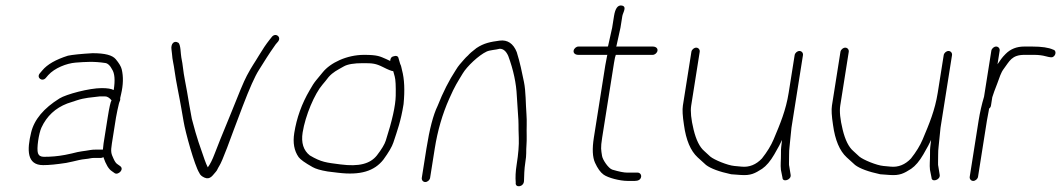

<svg xmlns="http://www.w3.org/2000/svg" viewBox="-20 -651 3830 693"><path d="M135.7 -55C157.7 -55 183.8 -57.7 218.8 -63L242.4 -68C259.3 -71.7 271.2 -75.5 288.8 -77C303.1 -78.2 308.3 -81 319.6 -81H344.6C347.3 -81 350.1 -82 353.1 -84C362.2 -57.2 372.5 -40.2 384 -33L393.9 -26C406.5 -17.6 430.4 -40.5 413 -52L403.1 -59C398.9 -61.7 394.5 -67.8 390.1 -77.5C381 -97 379.1 -102.8 383.8 -133L398.7 -227C401.1 -241.9 406.2 -264 409.1 -276.5C411.2 -286.1 415.4 -288 413.8 -297C415.2 -301.7 416.3 -306.3 417 -311C424.9 -344.5 425.7 -374.5 419.3 -401C416.9 -411 409.6 -423.2 397.6 -437.5C385.5 -451.8 359.5 -459 313.9 -459C271.5 -456.5 242.1 -453.5 225.2 -450C181.3 -436.1 150.5 -418.4 132.8 -397L124.3 -387C109.7 -371 132.4 -354 145.6 -370L154.2 -380C177.2 -405.4 219.8 -422.3 252.7 -425C289 -427.6 317.7 -430.1 360.7 -423.5C369.6 -421.9 377.5 -414.4 384.3 -401C394 -386.6 396.1 -361.6 390.4 -326C381.8 -330.7 367.4 -333 347 -333C302.1 -333 219.2 -310.8 195.1 -295.9C137.9 -260.4 103.6 -219.5 92.4 -173C77.1 -109.9 76.4 -55 135.7 -55ZM368.7 -227 353.8 -133C352.6 -125 351.8 -117.7 351.4 -111H325.6C317.4 -111 311.1 -110.5 305.9 -109.5C280 -104.7 272.8 -106.1 238.6 -97L215 -92C188.8 -87.1 165.3 -85 138.4 -85C127.1 -85 120 -89.3 117 -98C111.6 -113.8 119.8 -169.3 129.6 -190.5C148.8 -232 179.9 -261 222.9 -277.5C232 -280.5 243.7 -284.3 257.8 -289C285.4 -298.1 309.8 -299.5 339.6 -303H359.8C367.1 -303 374.7 -298.3 382.6 -289C379 -283.7 374.4 -263 368.7 -227Z M598.9 -472.7C600.1 -464.5 600.8 -458.5 601 -454.7C602 -435.3 607 -420.1 610.3 -394C614.3 -361.7 628.8 -294.1 633.9 -263L642.8 -212C648.8 -175 682.1 -53.7 699.3 -27C702.1 -19.7 708.6 -13.9 718.8 -9.6C739.2 -1 748.5 -19.9 758.6 -30.5C764.4 -36.6 764.4 -41 771.7 -52.5C777 -60.8 786.3 -82.5 799.6 -117.4C812.6 -152.3 831 -202.2 855.8 -267.2C880.6 -332.1 900 -375.6 914 -397.5C940.7 -439.3 943.8 -446.6 975.1 -491L983.7 -501C996.8 -518 974.8 -534.3 961.3 -518L952.6 -507C940.6 -491.9 928 -473.2 914.7 -451C896.9 -421 891.4 -416 871.1 -378.1C859.7 -356.8 840.6 -309.9 811.8 -237.6C781.9 -165.2 762.9 -118.1 754.8 -96.2C746.6 -74.4 738.4 -58 730 -47C725.1 -58.2 723.6 -59.7 718.7 -74C702.1 -122.6 692.1 -146 672.4 -222L663.3 -272C657.7 -306.6 652.5 -335.8 647.8 -359.5C640.2 -397.9 640.9 -413.1 634.5 -443.5C631.8 -456 632.7 -491.4 623.2 -497C607.1 -506.6 596.1 -491 598.9 -472.7Z M1399.4 -394C1399.8 -392 1401.5 -385.6 1404.7 -374.8C1407.8 -364 1409 -340.8 1408.3 -305.1C1407.6 -269.5 1395.6 -215.6 1372.4 -143.5C1368 -129.8 1357.3 -112 1340.3 -90C1316.2 -59.8 1275.9 -48.9 1209.5 -57.5C1156.6 -64.3 1139.9 -65.5 1098.3 -90C1075.1 -108.2 1066.5 -135.8 1072.3 -172.7C1082.1 -234.3 1115.6 -312.9 1144.3 -346C1151.2 -354 1158.5 -363 1166.1 -373C1182.6 -391.2 1195.9 -397.1 1221.2 -411.5C1234.8 -419.2 1257.6 -423 1289.6 -423C1325.1 -423 1335.8 -422.2 1363.2 -408.5C1380.8 -399.5 1392.8 -394.7 1399.4 -394ZM1388.3 -431C1384.6 -433 1379.6 -435.3 1373.4 -438C1351.8 -447.2 1344 -453 1294.3 -453C1231.5 -453 1172.4 -424.3 1144.8 -390L1121.3 -361.5C1113.8 -352.5 1105.9 -340.3 1097.5 -325C1069.2 -276.8 1050.7 -225.4 1042.1 -171C1036.5 -135.8 1041.7 -106.8 1057.8 -84C1063.9 -75.4 1080.8 -63.3 1108.5 -47.8C1119.4 -41.7 1136.3 -36.4 1162.9 -32L1200 -27.5C1280.9 -17.6 1331.3 -33.4 1363.9 -75C1382.9 -101.1 1394.9 -121.6 1399.8 -136.5C1414.3 -180.6 1426.8 -213.5 1436.6 -275C1441.5 -325 1439.7 -366 1431 -398C1428.8 -406.2 1428.2 -413.8 1424.5 -420L1418.7 -440C1417.1 -449 1410.1 -451.4 1397.8 -447C1392.1 -445 1389 -439.7 1388.3 -431Z M1515 6C1523 6 1531.2 -1.1 1532.4 -9L1549.2 -115C1559.4 -179.2 1576.7 -238.9 1601.2 -294.1C1623.2 -343.9 1630.5 -352.8 1650.2 -385.9C1665.5 -411.5 1707.9 -451.7 1736.6 -465C1748.5 -470.5 1768.6 -470.9 1783.8 -475C1796.6 -475 1806.9 -466.3 1814.5 -449C1833.6 -397.4 1843.4 -349.3 1845.4 -304.7C1846.2 -287.2 1847.5 -267.7 1849.2 -246.2C1853.1 -196.5 1850.4 -206.7 1852.5 -153C1853.5 -127.6 1851 -95.6 1844.8 -57C1840.9 -32.3 1839.8 -10.7 1841.5 8C1838.3 28.3 1870.7 24.8 1871.3 2C1871.8 -15.8 1872.2 -40.7 1876 -64.2C1878.3 -78.9 1879.4 -90.1 1879.3 -97.7C1878.9 -119.4 1881.7 -135.4 1881 -160.2C1880.2 -189 1882.3 -212 1880.2 -239C1877.2 -276.4 1878.2 -321.1 1871.1 -355.5C1863.9 -390.5 1857.2 -424.4 1845.1 -463C1832.7 -494.3 1811.4 -508 1783.6 -504.4C1750.7 -500 1726.9 -495.7 1699.6 -477.4C1684.3 -465.8 1674.4 -457 1669.4 -451C1664 -446.3 1659.1 -441.3 1654.6 -436C1643.5 -422.9 1635.1 -415.1 1625 -398C1600.8 -361.1 1578.9 -318.1 1559.6 -269C1543.9 -237 1530.4 -185.7 1519.2 -115L1502.4 -9C1501.2 -1.1 1507.1 6 1515 6Z M2294.1 -13C2295.3 -20.9 2289.4 -28 2281.4 -28H2270.4H2243C2232 -28 2214.4 -31.5 2190.3 -38.6C2176.2 -42.7 2155 -74.5 2153 -88.3C2149.7 -110.5 2147.3 -115.6 2153.4 -154L2196.2 -424C2198.6 -439.3 2200.8 -449 2202.7 -453H2335.7C2343.7 -453 2351.9 -460.1 2353.1 -468C2354.4 -475.9 2348.4 -483 2335.7 -483H2203.7C2204.5 -483.7 2205 -484.7 2205.2 -486L2219.5 -551L2226.2 -593C2228.2 -605.5 2244.4 -627.5 2224.2 -631C2209.9 -633.4 2200.6 -620.8 2196.2 -593L2189.5 -551L2175.5 -488C2175.1 -485.3 2174.5 -483.7 2173.7 -483H2067.7C2059.8 -483 2051.6 -475.9 2050.4 -468C2049.1 -460.1 2055.1 -453 2067.7 -453H2172.7C2172 -452.3 2171.5 -451.5 2171.4 -450.5L2164.7 -415L2123.4 -154C2117.1 -114 2118.5 -83.8 2127.7 -63.5C2137 -43.1 2147.2 -28.9 2158.5 -20.8C2175 -8.8 2217.9 2 2245.4 2H2271.4C2283.6 2 2292.4 -2.6 2294.1 -13Z M2865.5 -467C2857.6 -467 2849.4 -459.9 2848.2 -452L2826.6 -316C2816.6 -253 2796.1 -204.4 2772.2 -147.7C2762.8 -125.5 2748.8 -102.6 2730.1 -79C2709 -56.7 2684.3 -46.8 2657 -49.5C2646.8 -50.5 2637.9 -51.3 2630.4 -52C2606.3 -54.1 2557.7 -74.1 2543.8 -85.8C2533.9 -94.6 2527.1 -101.3 2521.8 -106C2505.4 -120 2492.6 -145.6 2483.5 -183C2474.4 -220.4 2471.5 -249.4 2474.8 -270L2505.5 -464C2506.7 -471.9 2500.8 -479 2492.9 -479C2484.9 -479 2476.7 -471.9 2475.5 -464L2444.8 -270C2442.4 -255.3 2443.7 -232 2448.7 -200C2456.1 -145.4 2472.6 -106.4 2498.1 -83C2504 -77.7 2514 -68.5 2528.4 -55.5C2545.5 -42.5 2575.9 -31.3 2619.1 -22C2628.6 -21.3 2639.9 -20.5 2652.9 -19.5C2689.7 -16.7 2704.6 -25.1 2730.7 -41.7C2746 -52.2 2760.7 -69.5 2774.7 -93.7C2788.7 -117.8 2798.1 -135.3 2802.7 -146C2801.8 -140.1 2800.6 -126.3 2799.6 -120C2798.9 -116 2798.7 -107.6 2798.8 -94.9C2799 -72.7 2796.5 -56.5 2798.6 -38L2804.2 -10C2804.3 8.4 2837 -1.4 2833.7 -20L2829.2 -48C2827.9 -52.7 2827.4 -58.2 2827.8 -64.5C2828.4 -76.6 2827.4 -106.1 2829.6 -120L2836.7 -190L2878.2 -452C2879.4 -459.9 2873.5 -467 2865.5 -467Z M3403.5 -467C3395.6 -467 3387.4 -459.9 3386.2 -452L3364.6 -316C3354.6 -253 3334.1 -204.4 3310.2 -147.7C3300.8 -125.5 3286.8 -102.6 3268.1 -79C3247 -56.7 3222.3 -46.8 3195 -49.5C3184.8 -50.5 3175.9 -51.3 3168.4 -52C3144.3 -54.1 3095.7 -74.1 3081.8 -85.8C3071.9 -94.6 3065.1 -101.3 3059.8 -106C3043.4 -120 3030.6 -145.6 3021.5 -183C3012.4 -220.4 3009.5 -249.4 3012.8 -270L3043.5 -464C3044.7 -471.9 3038.8 -479 3030.9 -479C3022.9 -479 3014.7 -471.9 3013.5 -464L2982.8 -270C2980.4 -255.3 2981.7 -232 2986.7 -200C2994.1 -145.4 3010.6 -106.4 3036.1 -83C3042 -77.7 3052 -68.5 3066.4 -55.5C3083.5 -42.5 3113.9 -31.3 3157.1 -22C3166.6 -21.3 3177.9 -20.5 3190.9 -19.5C3227.7 -16.7 3242.6 -25.1 3268.7 -41.7C3284 -52.2 3298.7 -69.5 3312.7 -93.7C3326.7 -117.8 3336.1 -135.3 3340.7 -146C3339.8 -140.1 3338.6 -126.3 3337.6 -120C3336.9 -116 3336.7 -107.6 3336.8 -94.9C3337 -72.7 3334.5 -56.5 3336.6 -38L3342.2 -10C3342.3 8.4 3375 -1.4 3371.7 -20L3367.2 -48C3365.9 -52.7 3365.4 -58.2 3365.8 -64.5C3366.4 -76.6 3365.4 -106.1 3367.6 -120L3374.7 -190L3416.2 -452C3417.4 -459.9 3411.5 -467 3403.5 -467Z M3558.1 -468 3531.8 -302C3523.4 -274 3516.9 -245.3 3512.2 -216L3480.1 -13C3478.8 -5.1 3484.8 2 3492.7 2C3500.6 2 3508.8 -5.1 3510.1 -13L3542.2 -216C3544.2 -228.7 3546.5 -240.7 3548.9 -252L3550 -259C3553.8 -261.7 3556 -265.3 3556.8 -270L3561.5 -300C3565 -311.7 3571 -328 3579.3 -349C3588.9 -373.3 3591.2 -387.2 3604 -404C3623.7 -430 3631.4 -453 3677.7 -453H3712.2C3727.8 -453 3742.1 -451.3 3754.9 -447.8C3767.7 -444.3 3775.9 -443.3 3779.5 -445C3792.2 -450.9 3793.5 -469.8 3780.8 -472C3764.8 -479.3 3739.8 -483 3705.7 -483H3676.5C3649.7 -483 3627.4 -474.2 3609.8 -456.5C3594.7 -441.4 3591.5 -434.7 3580.4 -419L3588.1 -468C3589.4 -475.9 3583.4 -483 3575.5 -483C3567.6 -483 3559.4 -475.9 3558.1 -468Z"/></svg>

Font: MewTooHand
Style: WideIta
Weight: 400
Designer: Mew Too, Robert Jablonski
Version: Version 0.77